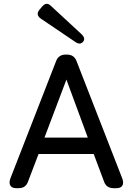

<svg xmlns="http://www.w3.org/2000/svg" viewBox="-20 -986 695 1006"><path d="M65 0Q43 0 34.5 -13.5Q26 -27 34 -50L274 -666Q287 -700 324 -700H331Q368 -700 381 -666L621 -50Q629 -27 621 -13.5Q613 0 590 0H575Q537 0 525 -35L471 -179H182L127 -35Q115 0 78 0ZM213 -265H440L328 -569ZM415 -767Q400 -749 375 -766L193 -889Q166 -909 186 -934L202 -953Q224 -978 247 -955L408 -806Q430 -784 415 -767Z"/></svg>

Font: Zen Maru Gothic Medium
Style: Regular
Weight: 500
Designer: Yoshimichi Ohira
Foundry: Positype
Version: Version 1.001